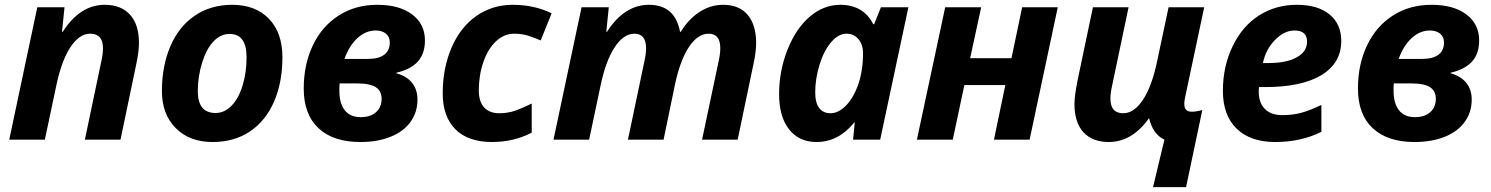

<svg xmlns="http://www.w3.org/2000/svg" viewBox="-20 -576 6151 792"><path d="M477.1 0H330.1L397 -318.8Q404.8 -352.1 404.8 -377Q404.8 -437 352.1 -437Q307.1 -437 270.5 -381.3Q233.9 -325.7 212.9 -226.1L165 0H18.1L133.8 -545.9H246.1L235.8 -444.8H238.8Q310.1 -556.2 412.1 -556.2Q479.5 -556.2 516.4 -515.4Q553.2 -474.6 553.2 -398.9Q553.2 -363.3 542 -311Z M997.1 -339.8Q997.1 -436 927.2 -436Q890.6 -436 861.6 -406.2Q832.5 -376.5 814.2 -318.8Q795.9 -261.2 795.9 -200.2Q795.9 -109.9 869.1 -109.9Q905.8 -109.9 935.1 -139.9Q964.4 -169.9 980.7 -223.4Q997.1 -276.9 997.1 -339.8ZM1145 -339.8Q1145 -236.8 1110.6 -157.2Q1076.2 -77.6 1011.2 -33.9Q946.3 9.8 856.9 9.8Q761.7 9.8 704.8 -47.6Q647.9 -105 647.9 -200.2Q647.9 -304.2 682.9 -385.5Q717.8 -466.8 783.7 -511.5Q849.6 -556.2 938 -556.2Q1033.7 -556.2 1089.4 -498.5Q1145 -440.9 1145 -339.8Z M1536.1 -556.2Q1627.4 -556.2 1680.2 -516.4Q1732.9 -476.6 1732.9 -409.2Q1732.9 -354.5 1703.4 -322Q1673.8 -289.6 1614.7 -275.9V-273.9Q1658.2 -261.7 1680.2 -233.9Q1702.1 -206.1 1702.1 -165Q1702.1 -113.3 1673.6 -73.5Q1645 -33.7 1591.6 -12Q1538.1 9.8 1465.8 9.8Q1355 9.8 1293.9 -47.1Q1232.9 -104 1232.9 -210.9Q1232.9 -309.6 1270.3 -388.4Q1307.6 -467.3 1376.7 -511.7Q1445.8 -556.2 1536.1 -556.2ZM1380.9 -231.9 1379.9 -216.8V-201.2Q1379.9 -149.9 1402.1 -121.3Q1424.3 -92.8 1467.8 -92.8Q1509.3 -92.8 1531.7 -113.8Q1554.2 -134.8 1554.2 -168Q1554.2 -200.2 1530.5 -216.1Q1506.8 -231.9 1452.1 -231.9ZM1529.8 -450.2Q1488.3 -450.2 1454.1 -418.5Q1419.9 -386.7 1400.9 -333H1499Q1541.5 -333 1564.7 -350.1Q1587.9 -367.2 1587.9 -400.9Q1587.9 -424.3 1571.8 -437.3Q1555.7 -450.2 1529.8 -450.2Z M2009.3 9.8Q1911.1 9.8 1858.6 -42.7Q1806.2 -95.2 1806.2 -190.9Q1806.2 -294.4 1842.5 -379.2Q1878.9 -463.9 1944.8 -510Q2010.7 -556.2 2095.2 -556.2Q2184.1 -556.2 2255.4 -521L2210.4 -409.2Q2184.1 -420.4 2158.7 -428.7Q2133.3 -437 2101.1 -437Q2059.6 -437 2026.1 -405.8Q1992.7 -374.5 1973.9 -320.1Q1955.1 -265.6 1955.1 -203.1Q1955.1 -156.2 1977.3 -132.6Q1999.5 -108.9 2039.1 -108.9Q2076.2 -108.9 2107.9 -120.4Q2139.6 -131.8 2173.3 -148.9V-28.8Q2099.1 9.8 2009.3 9.8Z M2657.2 -556.2Q2764.2 -556.2 2785.2 -444.8H2788.1Q2821.3 -498.5 2866.5 -527.3Q2911.6 -556.2 2962.9 -556.2Q3029.3 -556.2 3064.2 -514.6Q3099.1 -473.1 3099.1 -398.9Q3099.1 -361.8 3087.9 -311L3022.9 0H2876L2943.4 -318.8Q2951.2 -352.1 2951.2 -377Q2951.2 -437 2903.3 -437Q2858.4 -437 2822 -382.3Q2785.6 -327.6 2764.2 -227.1L2717.3 0H2570.3L2637.2 -318.8Q2645 -352.1 2645 -377Q2645 -437 2597.2 -437Q2552.2 -437 2515.6 -381.3Q2479 -325.7 2458 -226.1L2410.2 0H2263.2L2378.9 -545.9H2491.2L2481 -444.8H2483.9Q2555.2 -556.2 2657.2 -556.2Z M3348.1 9.8Q3276.4 9.8 3235.1 -42.2Q3193.8 -94.2 3193.8 -188Q3193.8 -284.7 3229 -372.3Q3264.2 -460 3321.3 -508.1Q3378.4 -556.2 3446.8 -556.2Q3494.1 -556.2 3528.6 -535.6Q3563 -515.1 3582 -476.1H3585.9L3613.8 -545.9H3727.1L3610.8 0H3499L3505.9 -70.8H3503.9Q3438.5 9.8 3348.1 9.8ZM3405.8 -108.9Q3439.5 -108.9 3470.7 -141.6Q3502 -174.3 3521 -230.2Q3540 -286.1 3540 -356.9Q3540 -391.6 3521.2 -414.3Q3502.4 -437 3471.7 -437Q3438.5 -437 3408.4 -401.9Q3378.4 -366.7 3360.6 -309.1Q3342.8 -251.5 3342.8 -194.8Q3342.8 -151.9 3359.1 -130.4Q3375.5 -108.9 3405.8 -108.9Z M4027.3 -545.9 3981.9 -335.9H4152.3L4196.3 -545.9H4343.3L4227.1 0H4080.1L4127 -225.1H3958L3910.2 0H3762.2L3878.9 -545.9Z M4635.3 -545.9 4568.4 -227.1Q4560.5 -193.8 4560.5 -168.9Q4560.5 -108.9 4613.3 -108.9Q4658.2 -108.9 4694.8 -164.6Q4731.4 -220.2 4752.4 -319.8L4800.3 -545.9H4947.3L4868.2 -172.9Q4865.2 -158.2 4865.2 -147Q4865.2 -115.2 4895.5 -115.2Q4914.6 -115.2 4939.5 -122.1L4872.6 195.8H4736.3L4783.2 0Q4735.8 -22 4720.2 -87.9H4719.2Q4649.9 9.8 4553.2 9.8Q4486.3 9.8 4449.2 -30.5Q4412.1 -70.8 4412.1 -147Q4412.1 -180.2 4426.3 -251L4488.3 -545.9Z M5320.3 -450.2Q5277.3 -450.2 5239.3 -411.1Q5201.2 -372.1 5189.5 -315.9H5211.4Q5287.1 -315.9 5329.3 -339.6Q5371.6 -363.3 5371.6 -403.8Q5371.6 -450.2 5320.3 -450.2ZM5240.2 9.8Q5137.7 9.8 5081.1 -45.4Q5024.4 -100.6 5024.4 -201.2Q5024.4 -302.2 5064.7 -385.5Q5105 -468.8 5173.8 -512.5Q5242.7 -556.2 5329.6 -556.2Q5416 -556.2 5464.4 -516.4Q5512.7 -476.6 5512.7 -407.2Q5512.7 -315.9 5431.2 -266.4Q5349.6 -216.8 5198.2 -216.8H5173.3L5172.4 -206.5V-196.8Q5172.4 -152.3 5197.5 -126.7Q5222.7 -101.1 5269.5 -101.1Q5312 -101.1 5346.7 -110.4Q5381.3 -119.6 5430.7 -143.1V-32.2Q5346.7 9.8 5240.2 9.8Z M5884.8 -556.2Q5976.1 -556.2 6028.8 -516.4Q6081.5 -476.6 6081.5 -409.2Q6081.5 -354.5 6052 -322Q6022.5 -289.6 5963.4 -275.9V-273.9Q6006.8 -261.7 6028.8 -233.9Q6050.8 -206.1 6050.8 -165Q6050.8 -113.3 6022.2 -73.5Q5993.7 -33.7 5940.2 -12Q5886.7 9.8 5814.5 9.8Q5703.6 9.8 5642.6 -47.1Q5581.5 -104 5581.5 -210.9Q5581.5 -309.6 5618.9 -388.4Q5656.2 -467.3 5725.3 -511.7Q5794.4 -556.2 5884.8 -556.2ZM5729.5 -231.9 5728.5 -216.8V-201.2Q5728.5 -149.9 5750.7 -121.3Q5772.9 -92.8 5816.4 -92.8Q5857.9 -92.8 5880.4 -113.8Q5902.8 -134.8 5902.8 -168Q5902.8 -200.2 5879.2 -216.1Q5855.5 -231.9 5800.8 -231.9ZM5878.4 -450.2Q5836.9 -450.2 5802.7 -418.5Q5768.6 -386.7 5749.5 -333H5847.7Q5890.1 -333 5913.3 -350.1Q5936.5 -367.2 5936.5 -400.9Q5936.5 -424.3 5920.4 -437.3Q5904.3 -450.2 5878.4 -450.2Z"/></svg>

Font: Zoram GWebM
Style: Bold Italic
Weight: 700
Italic angle: -12°
Foundry: Ascender Corporation
Version: Version 1.000